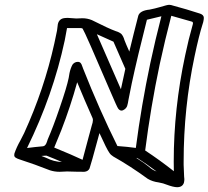

<svg xmlns="http://www.w3.org/2000/svg" viewBox="-20 -759 873 804"><path d="M708 -42Q707.5 -62.5 707.5 -83Q707.5 -303.7 755.4 -527.3Q769 -592.8 787.6 -658.2Q788.1 -660.2 788.1 -661.6Q788.1 -668 781.7 -668.9L697.3 -692.9Q670.9 -591.8 648.9 -490.2Q610.8 -309.6 587.9 -128.9Q649.9 -87.9 708 -42ZM635.7 -41Q596.7 -70.3 555.2 -97.2L550.8 -97.7Q588.9 -73.2 602.5 -61.5Q617.7 -46.9 635.7 -41ZM325.7 -89.8Q338.4 -136.2 350.3 -181.9Q362.3 -227.5 364.7 -234.9L367.7 -245.1Q369.1 -251.5 369.1 -255.9Q369.1 -260.7 367.7 -264.2Q334.5 -338.9 303.2 -414.6Q275.4 -313.5 236.8 -213.9L207 -141.1Q282.2 -110.4 325.7 -89.8ZM239.3 -80.6Q207 -94.7 174.3 -107.4L173.3 -106.9H170.9L173.8 -107.4L153.3 -106L174.3 -97.7Q204.6 -82 239.3 -80.6ZM486.3 -385.3 504.9 -470.7 455.1 -584.5Q420.4 -599.6 385.7 -615.7Q410.6 -560.1 486.3 -385.3ZM93.3 -139.2Q127 -143.6 160.6 -146.5Q171.4 -147.9 177.2 -167L179.7 -174.8Q202.6 -227.1 230 -307.6Q259.8 -394 267.6 -432.6L271 -452.6Q274.9 -471.7 283.2 -487.8Q292 -500 306.2 -500Q315.9 -500 320.3 -491.2L320.8 -490.7L327.1 -474.6L326.7 -475.1Q397 -297.4 471.7 -147.5Q513.2 -144.5 548.8 -139.6Q571.8 -316.9 609.4 -494.6Q630.4 -592.8 655.8 -690.9Q625.5 -683.1 595.2 -676.3Q555.7 -521.5 531.7 -409.7Q519 -348.6 518.1 -341.8Q517.1 -335 515.6 -327.6Q514.6 -324.2 512.9 -316.9Q511.2 -309.6 503.9 -302.7Q495.1 -295.9 488.8 -295.9Q481 -295.9 474.6 -304.7Q469.7 -311.5 441.4 -377.9Q335.9 -624.5 326.2 -638.7Q323.7 -641.6 315.4 -641.6H260.7Q256.3 -615.7 251 -589.4Q202.1 -360.8 93.3 -139.2ZM721.7 24.9Q706.1 24.9 676.3 13.7Q665.5 8.8 644.5 4.9Q618.2 1.5 598.6 -10.3Q524.9 -64 454.6 -103.5Q443.4 -110.4 438 -119.1Q427.2 -133.8 396.5 -201.7Q358.9 -62.5 355 -53.7Q349.1 -41 333 -39.6L299.3 -40Q280.3 -41 260.7 -41Q252.9 -41 245.1 -40.3Q237.3 -39.6 229.5 -39.6Q208.5 -39.6 189 -45.9Q126 -70.8 61 -91.8Q51.3 -94.7 44.4 -99.6Q39.6 -103 39.6 -109.9Q39.6 -113.3 40.5 -116.7Q49.8 -143.6 64.9 -169.9Q73.7 -186 81.1 -201.7Q165 -385.3 207.5 -577.1L218.8 -630.9Q220.7 -650.4 222.2 -657.7Q227.5 -682.1 253.4 -683.6L263.7 -684.1Q270 -684.1 299.3 -681.6Q306.2 -681.6 312.5 -682.1Q318.8 -682.6 324.7 -682.6Q345.7 -682.6 364.7 -674.8Q435.1 -639.2 465.3 -628.4Q479 -624.5 488.3 -616.7Q497.1 -606.4 501 -591.3Q507.3 -574.7 521.5 -543Q539.6 -618.2 559.1 -693.4Q566.4 -714.8 606.4 -718.8Q628.4 -723.1 650.4 -729.5Q680.7 -738.8 688 -738.8Q695.8 -738.8 705.1 -735.4Q760.3 -720.7 817.4 -702.1Q833 -696.8 833.5 -685.1Q833.5 -678.7 832 -671.4Q831.1 -665.5 828.6 -658.7Q813 -609.9 794.9 -523.9Q749 -307.6 749 -82.5V-68.4Q750 -28.8 751 -19.5Q752 -14.2 752 -8.8Q752 -1 750 6.8Q743.7 24.9 721.7 24.9Z"/></svg>

Font: Third Street
Style: Regular
Weight: 400
Designer: GGBotNet
Foundry: GGBotNet
Version: 0.90